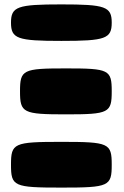

<svg xmlns="http://www.w3.org/2000/svg" viewBox="-20 -903 564 873"><path d="M30 -154C30 -56 42 -50 259 -50C476 -50 488 -56 488 -154C488 -252 476 -258 259 -258C42 -258 30 -252 30 -154ZM71 -488C71 -390 84 -383 280 -383C476 -383 488 -390 488 -488C488 -586 476 -592 280 -592C84 -592 71 -586 71 -488ZM30 -800C30 -727 59 -717 259 -717C459 -717 488 -727 488 -800C488 -873 459 -883 259 -883C59 -883 30 -873 30 -800Z"/></svg>

Font: Hussar Skorodowane
Style: Bold
Weight: 700
Foundry: Cannot Into Space Fonts
Version: Version 0.892